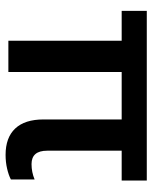

<svg xmlns="http://www.w3.org/2000/svg" viewBox="51 -587 546 688"><g transform="rotate(90 324.0 -243.0)"><path d="M623 -94V-9Q608 -1 584.5 4.5Q561 10 535 10Q473 10 440.5 -24.5Q408 -59 408 -126V-406H238V0H126V-406H19V-496H627V-406H520V-139Q520 -83 568 -83Q597 -83 623 -94Z"/></g></svg>

Font: Cabin SemiBold
Style: Regular
Weight: 600
Designer: Pablo Impallari
Foundry: Pablo Impallari. http://www.impallari.com Igino Marini. http://www.ikern.com
Version: Version 2.001